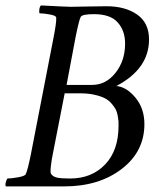

<svg xmlns="http://www.w3.org/2000/svg" viewBox="-26 -666 599 689"><path d="M212.9 -361.3H304.7Q354 -361.3 388.4 -404.5Q422.9 -447.8 422.9 -509.8Q422.9 -555.7 396.5 -585.4Q370.1 -615.2 311.5 -615.2Q269 -615.2 263.7 -605.5Q257.8 -595.2 245.1 -532.2ZM206.1 -331.1 163.1 -111.3Q159.7 -95.7 156.7 -71Q153.8 -46.4 157.2 -42Q164.6 -31.2 180.2 -28.3Q195.8 -25.4 225.6 -25.4Q302.7 -25.4 351.1 -75.7Q399.4 -126 399.4 -214.8Q399.4 -225.1 399.2 -230.7Q398.9 -236.3 396.5 -250.2Q394 -264.2 389.4 -273.2Q384.8 -282.2 374.5 -294.2Q364.3 -306.2 350.1 -313.5Q335.9 -320.8 313.2 -325.9Q290.5 -331.1 261.7 -331.1ZM227.5 -641.6Q242.7 -641.6 284.9 -642.6Q327.1 -643.6 356.4 -643.6Q423.3 -643.6 466.1 -613.8Q508.8 -584 508.8 -524.4Q508.8 -418.9 391.6 -357.4Q428.2 -354 460.2 -315.4Q492.2 -276.9 492.2 -220.7Q492.2 -122.1 410.6 -59.6Q329.1 2.9 204.1 2.9H-4.9Q-7.8 -1 -5.4 -11.2Q-2.9 -21.5 1 -25.4Q14.6 -25.4 39.1 -29.8Q63.5 -34.2 66.4 -41Q73.2 -54.7 85 -113.3L166 -530.3Q176.8 -585 175.8 -602.5Q175.8 -609.9 153.3 -614Q130.9 -618.2 116.2 -618.2Q113.8 -621.6 115.2 -632.3Q116.7 -643.1 121.1 -646.5Q213.9 -641.6 227.5 -641.6Z"/></svg>

Font: Crimson
Style: Italic
Weight: 400
Italic angle: -11°
Version: Version 0.8